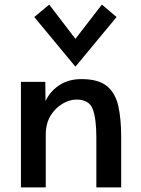

<svg xmlns="http://www.w3.org/2000/svg" viewBox="-20 -815 615 835"><path d="M71 0V-459H177L178 -375Q196 -416 236.5 -443.5Q277 -471 334 -471Q408 -471 445 -440.5Q482 -410 494.5 -354Q507 -298 507 -221V0H399V-218Q399 -298 383.5 -340Q368 -382 312 -382Q283 -382 252 -364Q221 -346 200 -312Q179 -278 179 -228V0ZM308 -525 129 -741 194 -795 308 -646 423 -795 487 -741Z"/></svg>

Font: Alata
Style: Regular
Weight: 400
Designer: Spyros Zevelakis, Eben Sorkin
Foundry: Spyros Zevelakis
Version: Version 1.005; ttfautohint (v1.8.4.7-5d5b)